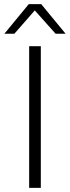

<svg xmlns="http://www.w3.org/2000/svg" viewBox="-20 -902 336 922"><path d="M1 0ZM120 -680H176V0H120ZM247 -740 147 -852 49 -740H1L118 -882H178L295 -740Z"/></svg>

Font: Martel Sans ExtraLight
Style: Regular
Weight: 275
Designer: Dan Reynolds and Mathieu Réguer
Foundry: Dan Reynolds and Mathieu Réguer
Version: Version 1.002; ttfautohint (v1.1) -l 5 -r 5 -G 72 -x 0 -D la